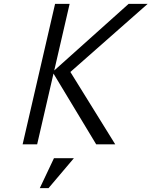

<svg xmlns="http://www.w3.org/2000/svg" viewBox="-20 -751 789 999"><path d="M258.3 -368.2 173.3 0H97.7L266.6 -731H342.3L262.2 -384.3L649.4 -731H748.5L346.2 -376.5L579.6 0H480.5ZM260.7 72.3H364.3L232.4 228H187Z"/></svg>

Font: Glacial Indifference
Style: Italic
Weight: 400
Designer: Alfredo Marco Pradil
Foundry: Alfredo Marco Pradil
Version: Version 1.312